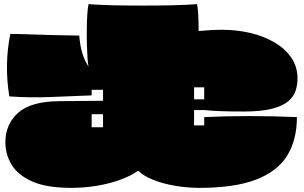

<svg xmlns="http://www.w3.org/2000/svg" viewBox="-20 -874 1469 928"><path d="M325 34Q205 34 135.5 3Q66 -28 36 -78Q6 -128 6 -186Q6 -274 68 -329Q130 -384 266 -385L478 -387V-440H423V-413Q321 -409 222 -405Q123 -401 25 -408Q0 -564 30 -710Q67 -710 120 -708Q173 -706 235.5 -704.5Q298 -703 363 -702Q367 -652 378 -616.5Q389 -581 408 -552Q405 -563 403 -591.5Q401 -620 400 -657.5Q399 -695 399.5 -734Q400 -773 402 -805Q404 -837 408 -854Q459 -850 527 -848.5Q595 -847 669 -847Q743 -847 812 -848.5Q881 -850 932 -854Q936 -841 938 -804.5Q940 -768 940 -724Q970 -727 998 -728.5Q1026 -730 1055 -730Q1124 -730 1188.5 -715Q1253 -700 1305 -670Q1357 -640 1387.5 -596Q1418 -552 1418 -494Q1418 -466 1409.5 -437.5Q1401 -409 1375 -386Q1349 -363 1297 -349Q1245 -335 1158 -335Q1100 -335 1053.5 -336.5Q1007 -338 968 -342H918V-268H967V-308Q1179 -318 1415 -308Q1415 -197 1367.5 -121Q1320 -45 1216.5 -5.5Q1113 34 944 34Q885 34 826.5 24Q768 14 721 -4.5Q674 -23 648 -49Q613 -24 560.5 -5Q508 14 447.5 24Q387 34 325 34ZM918 -394H967V-452H918ZM423 -259H478V-322H423Z"/></svg>

Font: Oi
Style: Regular
Weight: 400
Designer: Kostas Bartsokas, Mohamad Dakak
Foundry: Foundry5
Version: Version 4.000